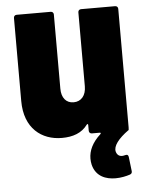

<svg xmlns="http://www.w3.org/2000/svg" viewBox="-52 -559 610 796"><g transform="rotate(-5 253.5 -161.5)"><path d="M303 -505V-197C303 -159 283 -135 251 -135C220 -135 201 -158 201 -196V-505C201 -512 196 -517 189 -517H47C40 -517 35 -512 35 -505V-159C35 -45 106 8 190 8C236 8 273 -5 297 -38C300 -42 303 -40 303 -36V-12C303 -5 308 0 315 0H348C352 0 353 3 350 6C315 38 300 71 300 104C300 113 301 121 303 130C316 180 358 194 397 194C420 194 442 189 457 184C463 182 466 178 466 173C466 172 466 171 466 170L459 111C458 104 455 101 450 101C448 101 446 102 444 102C440 103 436 104 432 104C420 104 411 98 407 84C401 61 424 31 467 0H468C468 0 469 -5 469 -12V-505C469 -512 464 -517 457 -517H315C308 -517 303 -512 303 -505Z"/></g></svg>

Font: Barlow Semi Condensed ExtraBold
Style: Regular
Weight: 800
Width: 4
Designer: Jeremy Tribby
Foundry: Tribby Type
Version: Version 1.422;hotconv 1.0.109;makeotfexe 2.5.65596